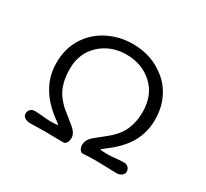

<svg xmlns="http://www.w3.org/2000/svg" viewBox="-150 -983 1302 1213"><g transform="rotate(30 501.0 -376.5)"><path d="M818.4 3.4 673.3 -0.5Q615.2 -0.5 572.3 2.9Q559.1 3.9 549.8 -10.7Q540.5 -25.4 540.5 -42.7Q540.5 -60.1 548.8 -77.9Q557.1 -95.7 584.5 -118.2L649.4 -170.4Q718.8 -225.6 743.7 -284.2Q768.6 -342.8 768.6 -411.1Q768.6 -536.1 690.9 -606.9Q613.3 -677.7 500.5 -677.7Q387.7 -677.7 310.5 -606.7Q233.4 -535.6 233.4 -421.6Q233.4 -307.6 283.2 -240.7Q312 -202.6 341.8 -178.7L417 -118.2Q461.4 -82.5 461.4 -47.6Q461.4 -12.7 442.4 -1Q436.5 2.9 429.7 2.9Q356.4 1 297.9 1L188.5 2.9Q165.5 2.9 148.9 -7.3Q132.3 -17.6 132.3 -36.1Q132.3 -54.7 144.3 -66.9Q156.2 -79.1 175.3 -79.1Q194.3 -79.1 210.4 -77.6L242.2 -74.7Q281.7 -71.3 296.6 -71.3Q311.5 -71.3 324.5 -72.5Q337.4 -73.7 348.6 -74.7Q335.4 -86.9 312.5 -103.5Q141.1 -231.4 141.1 -410.6Q141.1 -518.1 191.4 -596.2Q241.7 -674.3 324.7 -715.1Q407.7 -755.9 501 -755.9Q645.5 -755.9 749 -668Q818.8 -608.4 846.7 -514.6Q860.8 -466.8 860.8 -408.2Q860.8 -302.2 800.8 -214.8Q759.8 -156.2 683.6 -99.6Q666.5 -86.9 653.3 -74.7L673.8 -72.8Q689 -71.3 705.6 -71.3Q722.2 -71.3 740.2 -72.8L791.5 -77.6Q807.6 -79.1 826.7 -79.1Q845.7 -79.1 857.7 -66.9Q869.6 -54.7 869.6 -36.1Q869.6 -17.6 852.8 -7.1Q835.9 3.4 818.4 3.4Z"/></g></svg>

Font: Oldenburg
Style: Regular
Weight: 400
Designer: Nicole Fally
Foundry: Nicole Fally
Version: Version 1.001